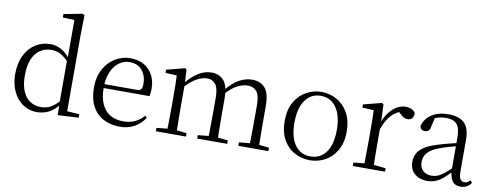

<svg xmlns="http://www.w3.org/2000/svg" viewBox="-66 -1141 3844 1495"><g transform="rotate(10 1856.0 -394.0)"><path d="M267 14Q204 14 155 -19.5Q106 -53 78 -112.5Q50 -172 50 -249Q50 -335 80.5 -397Q111 -459 163.5 -492.5Q216 -526 281 -526Q323 -526 364.5 -505Q406 -484 443 -434H453L441 -406Q403 -447 369.5 -465Q336 -483 296 -483Q249 -483 210.5 -459Q172 -435 149 -384Q126 -333 126 -251Q126 -176 147.5 -126.5Q169 -77 206 -53.5Q243 -30 290 -30Q333 -30 368 -49Q403 -68 440 -112L451 -83H442Q408 -33 363.5 -9.5Q319 14 267 14ZM432 9 429 -91V-93V-425L431 -434V-743L339 -747V-774L487 -802L502 -793L499 -643V-34L596 -27V0Z M922 14Q850 14 793 -15.5Q736 -45 704 -105Q672 -165 672 -254Q672 -337 705.5 -398Q739 -459 794 -492.5Q849 -526 914 -526Q977 -526 1022.5 -499Q1068 -472 1092 -426Q1116 -380 1116 -321Q1116 -285 1110 -261H706V-292H1005Q1030 -292 1038.5 -305Q1047 -318 1047 -346Q1047 -410 1012 -452.5Q977 -495 912 -495Q866 -495 828.5 -467Q791 -439 769 -387.5Q747 -336 747 -266Q747 -185 771.5 -133Q796 -81 839.5 -56.5Q883 -32 940 -32Q993 -32 1033 -50.5Q1073 -69 1104 -105L1119 -91Q1086 -42 1037.5 -14Q989 14 922 14Z M1206 0V-27L1315 -38H1341L1444 -27V0ZM1291 0Q1292 -24 1292.5 -65Q1293 -106 1293.5 -150Q1294 -194 1294 -227V-286Q1294 -337 1293.5 -378Q1293 -419 1291 -456L1201 -461V-486L1345 -523L1358 -515L1364 -401V-398V-227Q1364 -194 1364.5 -150Q1365 -106 1365.5 -65Q1366 -24 1367 0ZM1533 0V-27L1641 -38H1667L1770 -27V0ZM1617 0Q1618 -24 1618.5 -64.5Q1619 -105 1619.5 -149Q1620 -193 1620 -227V-338Q1620 -413 1595.5 -444Q1571 -475 1531 -475Q1493 -475 1449 -452Q1405 -429 1351 -369L1341 -402H1351Q1400 -463 1451 -494.5Q1502 -526 1555 -526Q1619 -526 1654 -483Q1689 -440 1689 -338V-227Q1689 -193 1689.5 -149Q1690 -105 1690.5 -64.5Q1691 -24 1692 0ZM1858 0V-27L1966 -38H1992L2096 -27V0ZM1942 0Q1944 -24 1944.5 -64.5Q1945 -105 1945.5 -149Q1946 -193 1946 -227V-338Q1946 -415 1920.5 -445Q1895 -475 1851 -475Q1814 -475 1770.5 -454Q1727 -433 1675 -375L1664 -408H1673Q1722 -469 1772.5 -497.5Q1823 -526 1876 -526Q1943 -526 1979 -483.5Q2015 -441 2015 -340V-227Q2015 -193 2015.5 -149Q2016 -105 2016.5 -64.5Q2017 -24 2018 0Z M2424 14Q2361 14 2305 -15.5Q2249 -45 2214.5 -105Q2180 -165 2180 -255Q2180 -345 2215.5 -405.5Q2251 -466 2307 -496Q2363 -526 2424 -526Q2487 -526 2543 -496Q2599 -466 2634.5 -405.5Q2670 -345 2670 -255Q2670 -165 2634.5 -105Q2599 -45 2543.5 -15.5Q2488 14 2424 14ZM2424 -16Q2502 -16 2547 -77.5Q2592 -139 2592 -254Q2592 -369 2547 -432Q2502 -495 2424 -495Q2347 -495 2302 -432Q2257 -369 2257 -254Q2257 -139 2302 -77.5Q2347 -16 2424 -16Z M2763 0V-27L2873 -39H2905L3018 -27V0ZM2848 0Q2849 -24 2849.5 -65Q2850 -106 2850.5 -150Q2851 -194 2851 -227V-285Q2851 -337 2850.5 -378Q2850 -419 2848 -456L2758 -461V-486L2902 -523L2915 -515L2921 -375V-374V-227Q2921 -194 2921.5 -150Q2922 -106 2922.5 -65Q2923 -24 2924 0ZM2921 -318 2901 -369H2917Q2933 -416 2960 -451.5Q2987 -487 3020.5 -506.5Q3054 -526 3089 -526Q3117 -526 3138.5 -515.5Q3160 -505 3167 -486Q3166 -461 3154.5 -447Q3143 -433 3118 -433Q3101 -433 3086.5 -441.5Q3072 -450 3055 -468L3032 -488H3080Q3025 -475 2986.5 -434.5Q2948 -394 2921 -318Z M3351 14Q3293 14 3253.5 -19Q3214 -52 3214 -114Q3214 -152 3231 -182Q3248 -212 3286.5 -236Q3325 -260 3389 -279Q3431 -292 3476.5 -303.5Q3522 -315 3562 -324V-300Q3522 -290 3480.5 -278Q3439 -266 3403 -253Q3338 -229 3311.5 -197.5Q3285 -166 3285 -126Q3285 -80 3311.5 -56Q3338 -32 3381 -32Q3404 -32 3427 -41Q3450 -50 3479 -73Q3508 -96 3547 -134L3554 -88H3533Q3501 -54 3473.5 -31.5Q3446 -9 3417 2.5Q3388 14 3351 14ZM3616 13Q3572 13 3551 -17Q3530 -47 3527 -101V-105V-354Q3527 -411 3514.5 -441Q3502 -471 3476.5 -483Q3451 -495 3411 -495Q3382 -495 3352 -486.5Q3322 -478 3290 -459L3329 -486L3311 -407Q3308 -384 3296.5 -374.5Q3285 -365 3268 -365Q3235 -365 3228 -398Q3244 -458 3296 -492Q3348 -526 3428 -526Q3513 -526 3554.5 -485.5Q3596 -445 3596 -354V-111Q3596 -61 3607.5 -43.5Q3619 -26 3640 -26Q3653 -26 3663 -31.5Q3673 -37 3685 -49L3700 -33Q3685 -9 3663.5 2Q3642 13 3616 13Z"/></g></svg>

Font: Noto Serif SC ExtraLight Light
Style: Regular
Weight: 300
Version: Version 2.002-H1;hotconv 1.1.0;makeotfexe 2.6.0